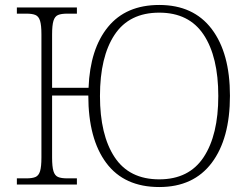

<svg xmlns="http://www.w3.org/2000/svg" viewBox="-20 -744 1006 774"><path d="M622 10Q481 10 408.5 -87Q336 -184 336 -359H190V-109Q190 -72 195.5 -54Q201 -36 214 -30.5Q227 -25 251 -25H290V0H48V-25H87Q110 -25 123 -30.5Q136 -36 141.5 -54Q147 -72 147 -109V-606Q147 -642 141.5 -660Q136 -678 123 -683.5Q110 -689 87 -689H48V-714H290V-689H251Q227 -689 214 -683.5Q201 -678 195.5 -660Q190 -642 190 -605V-390H337Q343 -547 415.5 -635.5Q488 -724 622 -724Q760 -724 833.5 -627Q907 -530 907 -358Q907 -185 833.5 -87.5Q760 10 622 10ZM622 -21Q742 -21 801 -110.5Q860 -200 860 -357Q860 -515 801 -604Q742 -693 622 -693Q501 -693 442 -604Q383 -515 383 -357Q383 -200 442 -110.5Q501 -21 622 -21Z"/></svg>

Font: Noto Serif ExtraLight
Style: Regular
Weight: 200
Designer: Monotype Design Team
Foundry: Monotype Imaging Inc.
Version: Version 2.015; ttfautohint (v1.8.4.7-5d5b)